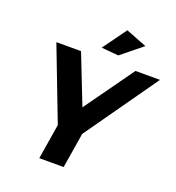

<svg xmlns="http://www.w3.org/2000/svg" viewBox="-160 -1043 1074 1170"><g transform="rotate(20 377.5 -458.0)"><path d="M465 -753 354 -763 465 -916 601 -863ZM385 0H227L264 -228L83 -700H243L368 -381L596 -700H755L422 -228Z"/></g></svg>

Font: Argentum Sans SemiBold
Style: Italic
Weight: 600
Italic angle: -11°
Designer: Julieta Ulanovsky (font), Cristiano Sobral (main changes and remaster)
Foundry: Julieta Ulanovsky (font), Cristiano Sobral (main changes and remaster)
Version: Version 2.007;June 15, 2022;FontCreator 14.0.0.2814 64-bit; 